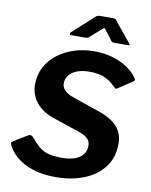

<svg xmlns="http://www.w3.org/2000/svg" viewBox="-102 -1036 882 1120"><g transform="rotate(10 338.5 -475.5)"><path d="M543 -574Q523 -596 487 -613Q451 -630 396 -630Q355 -630 324 -619Q293 -608 275.5 -586.5Q258 -565 258 -536Q258 -520 267 -506.5Q276 -493 292.5 -482.5Q309 -472 331 -465L482 -413Q560 -387 597 -346.5Q634 -306 634 -245Q634 -163 590.5 -106Q547 -49 473 -19.5Q399 10 307 10Q199 10 127 -26Q55 -62 20 -126Q16 -136 16 -141.5Q16 -147 24 -152L103 -200Q115 -208 124 -204.5Q133 -201 140 -192Q163 -165 185 -145.5Q207 -126 238.5 -116.5Q270 -107 322 -107Q361 -107 392.5 -116.5Q424 -126 443.5 -147.5Q463 -169 463 -204Q463 -229 445 -246Q427 -263 387 -276L241 -325Q168 -349 131 -395.5Q94 -442 94 -502Q94 -559 118.5 -605Q143 -651 186 -684Q229 -717 284.5 -734.5Q340 -752 403 -752Q463 -752 512 -737Q561 -722 597.5 -698Q634 -674 656 -643Q663 -635 663.5 -629Q664 -623 657 -619L568 -560Q563 -557 557 -561.5Q551 -566 543 -574ZM485 -833 446 -885Q439 -895 435 -895Q431 -895 421 -885L359 -830Q353 -824 348 -822.5Q343 -821 335 -821H251Q243 -821 242.5 -826.5Q242 -832 247 -837L372 -951Q380 -958 387 -959.5Q394 -961 406 -961H478Q488 -961 492.5 -956Q497 -951 500 -946L592 -834Q599 -825 597 -823Q595 -821 585 -821H505Q497 -821 493 -824Q489 -827 485 -833Z"/></g></svg>

Font: Libre Franklin Thin
Style: Bold Italic
Weight: 700
Italic angle: -8°
Version: Version 3.000